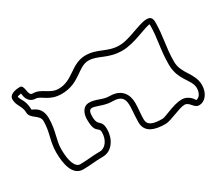

<svg xmlns="http://www.w3.org/2000/svg" viewBox="-99 -787 1097 961"><g transform="rotate(-30 449.5 -306.0)"><path d="M20 -534C20 -497 47 -481 47 -444C47 -406 101 -401 101 -363C101 -297 77 -261 77 -195C77 -133 90 -54 152 -54C198 -54 223 -60 269 -60C323 -60 356 -114 356 -168C356 -230 323 -199 323 -261C323 -337 373 -276 449 -276C538 -276 509 -209 509 -120C509 -60 563 -45 623 -45C655 -45 720 -81 752 -81C781 -81 786 -42 815 -42C855 -42 878 -83 878 -123C878 -194 815 -223 815 -294C815 -380 833 -427 833 -513C833 -596 703 -501 620 -501C550 -501 516 -543 446 -543C363 -543 331 -465 248 -465C196 -465 174 -510 122 -510C94 -510 111 -570 83 -570C55 -570 20 -562 20 -534ZM50 -533C52 -535 62 -538 72 -539C74 -529 73 -512 89 -494C97 -485 110 -480 122 -480C153 -480 175 -435 248 -435C353 -435 385 -513 446 -513C501 -513 535 -471 620 -471C691 -471 777 -518 803 -517V-513C803 -432 785 -385 785 -294C785 -202 848 -173 848 -123C848 -90 830 -72 815 -72C815 -72 797 -111 752 -111C705 -111 640 -75 623 -75C563 -75 539 -88 539 -120C539 -152 544 -183 544 -212C544 -260 520 -306 449 -306C410 -306 383 -329 344 -329C306 -329 293 -292 293 -261C293 -174 326 -204 326 -168C326 -123 299 -90 269 -90C220 -90 195 -84 152 -84C124 -84 107 -127 107 -195C107 -252 131 -288 131 -363C131 -433 77 -438 77 -444C77 -498 51 -515 50 -533Z"/></g></svg>

Font: Camosport
Style: Oln
Weight: 400
Version: Version 001.000